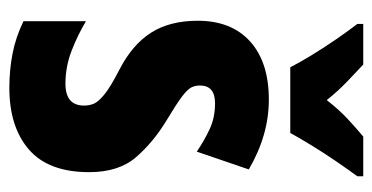

<svg xmlns="http://www.w3.org/2000/svg" viewBox="-218 -588 816 421"><g transform="rotate(90 190.5 -378.0)"><path d="M358 -165Q358 -76 308.5 -33Q259 10 173 10Q134 10 98 3Q62 -4 27 -21V-158Q55 -141 90.5 -127Q126 -113 164 -113Q212 -113 212 -154Q212 -165 208 -175Q204 -185 187.5 -198.5Q171 -212 132 -232Q78 -260 52 -301Q26 -342 26 -403Q26 -477 71.5 -518Q117 -559 199 -559Q277 -559 352 -515L313 -401Q288 -418 263 -429.5Q238 -441 207 -441Q168 -441 168 -408Q168 -397 172.5 -388.5Q177 -380 193 -368Q209 -356 244 -335Q292 -306 325 -268Q358 -230 358 -165ZM128 -606Q119 -624 102 -652Q85 -680 66 -707.5Q47 -735 33 -753V-766H122Q137 -752 158.5 -731.5Q180 -711 200 -686Q221 -713 241.5 -732Q262 -751 280 -766H367V-753Q353 -734 334.5 -707Q316 -680 299.5 -653Q283 -626 272 -606Z"/></g></svg>

Font: Noto Sans Sinhala ExtraCondensed ExtraBold
Style: Regular
Weight: 800
Width: 2
Designer: Jelle Bosma - Monotype Design Team
Foundry: Monotype Imaging Inc.
Version: Version 2.006; ttfautohint (v1.8.4.7-5d5b)